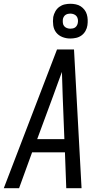

<svg xmlns="http://www.w3.org/2000/svg" viewBox="-32 -997 552 1017"><path d="M-12 0 270 -735H360L400 0H319L312 -190H138L69 0ZM309 -260 300 -490Q299 -522 298 -553.5Q297 -585 296 -616Q285 -585 273 -553.5Q261 -522 250 -490L165 -260ZM340 -793Q318 -793 298 -801Q278 -809 265.5 -825Q253 -841 250 -863Q247 -885 250 -907Q253 -922 261 -936.5Q269 -951 282 -960.5Q295 -970 310 -973.5Q325 -977 341 -977Q355 -977 369.5 -974Q384 -971 395.5 -963.5Q407 -956 415.5 -945Q424 -934 428 -920.5Q432 -907 432.5 -892Q433 -877 431 -863Q429 -848 421 -833.5Q413 -819 400 -809.5Q387 -800 371.5 -796.5Q356 -793 340 -793ZM341 -845Q347 -845 354 -846.5Q361 -848 366.5 -852Q372 -856 375.5 -862.5Q379 -869 380 -875Q382 -885 380.5 -894.5Q379 -904 373.5 -911Q368 -918 359 -921.5Q350 -925 340 -925Q334 -925 327.5 -923.5Q321 -922 315 -918Q309 -914 305.5 -907.5Q302 -901 301 -895Q300 -885 301 -875.5Q302 -866 307.5 -859Q313 -852 322 -848.5Q331 -845 341 -845Z"/></svg>

Font: Iosevka Fixed
Style: Italic
Weight: 400
Italic angle: -9°
Monospace: yes
Designer: Belleve Invis
Foundry: Belleve Invis
Version: Version 33.2.4